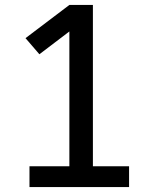

<svg xmlns="http://www.w3.org/2000/svg" viewBox="-20 -755 640 775"><path d="M99 0V-84H260V-628L139 -536L83 -601L260 -735H355V-84H501V0Z"/></svg>

Font: Iosevka Curly Slab MdEx
Style: Regular
Weight: 500
Width: 7
Monospace: yes
Designer: Belleve Invis
Foundry: Belleve Invis
Version: Version 11.1.0; ttfautohint (v1.8.3)